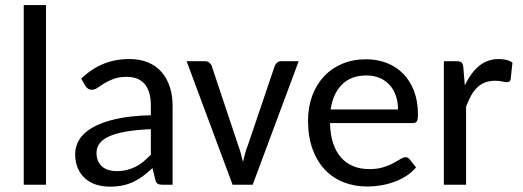

<svg xmlns="http://www.w3.org/2000/svg" viewBox="-20 -714 2020 742"><path d="M157.7 -694.3V0H71.8V-694.3Z M608.9 0Q596.2 0 589.4 -3.9Q582.5 -7.8 580.1 -20L569.3 -64.5Q550.8 -47.4 533 -33.9Q515.1 -20.5 495.6 -11.2Q476.1 -2 453.6 2.7Q431.2 7.3 404.3 7.3Q376.5 7.3 352.3 -0.2Q328.1 -7.8 309.8 -23.7Q291.5 -39.6 281 -63.2Q270.5 -86.9 270.5 -119.1Q270.5 -147.5 285.9 -173.6Q301.3 -199.7 335.9 -220.2Q370.6 -240.7 426.3 -253.7Q481.9 -266.6 563 -268.6V-305.2Q563 -360.8 539.3 -388.9Q515.6 -417 470.2 -417Q439.9 -417 419.2 -409.2Q398.4 -401.4 383.3 -392.1Q368.2 -382.8 357.2 -375Q346.2 -367.2 335 -367.2Q326.2 -367.2 319.8 -371.6Q313.5 -376 309.6 -382.8L293.9 -410.2Q333.5 -448.2 379.2 -467Q424.8 -485.8 480.5 -485.8Q520.5 -485.8 551.8 -472.9Q583 -460 604 -436Q625 -412.1 636 -378.9Q647 -345.7 647 -305.2V0ZM430.2 -52.7Q451.7 -52.7 469.7 -57.1Q487.8 -61.5 503.9 -69.6Q520 -77.6 534.4 -89.6Q548.8 -101.6 563 -116.2V-214.8Q505.9 -212.4 465.8 -205.3Q425.8 -198.2 400.6 -186.5Q375.5 -174.8 364.3 -158.9Q353 -143.1 353 -123.5Q353 -105 359.1 -91.6Q365.2 -78.1 375.5 -69.6Q385.7 -61 399.9 -56.9Q414.1 -52.7 430.2 -52.7Z M956.5 0H878.9L701.2 -477.5H772Q781.7 -477.5 788.6 -472.2Q795.4 -466.8 797.9 -460L899.9 -154.3Q906.2 -137.2 910.6 -121.1Q915 -105 918.9 -88.4Q922.4 -104.5 927 -120.8Q931.6 -137.2 938.5 -154.3L1042 -460Q1044.9 -467.3 1051.5 -472.4Q1058.1 -477.5 1066.4 -477.5H1134.3Z M1395 -484.9Q1438 -484.9 1474.6 -470.7Q1511.2 -456.5 1538.1 -429.2Q1564.9 -401.9 1580.1 -362.3Q1595.2 -322.8 1595.2 -271.5Q1595.2 -251.5 1590.8 -244.9Q1586.4 -238.3 1574.7 -238.3H1255.4Q1256.3 -193.4 1267.6 -159.9Q1278.8 -126.5 1298.6 -104.5Q1318.4 -82.5 1345.7 -71.5Q1373 -60.5 1406.7 -60.5Q1438 -60.5 1460.9 -67.6Q1483.9 -74.7 1500.2 -83.5Q1516.6 -92.3 1527.8 -99.4Q1539.1 -106.4 1547.4 -106.4Q1552.7 -106.4 1556.6 -104.2Q1560.5 -102.1 1563.5 -98.1L1587.9 -66.9Q1571.8 -47.9 1550 -33.9Q1528.3 -20 1503.4 -11Q1478.5 -2 1451.9 2.4Q1425.3 6.8 1399.4 6.8Q1349.6 6.8 1307.6 -9.8Q1265.6 -26.4 1235.1 -58.8Q1204.6 -91.3 1187.5 -138.9Q1170.4 -186.5 1170.4 -248.5Q1170.4 -298.3 1185.8 -341.6Q1201.2 -384.8 1230.2 -416.7Q1259.3 -448.7 1301 -466.8Q1342.8 -484.9 1395 -484.9ZM1396.5 -422.4Q1336.4 -422.4 1301.5 -387.2Q1266.6 -352.1 1257.8 -291H1518.1Q1518.1 -319.8 1509.8 -344Q1501.5 -368.2 1485.8 -385.5Q1470.2 -402.8 1447.5 -412.6Q1424.8 -422.4 1396.5 -422.4Z M1695.3 0V-477.5H1744.6Q1758.3 -477.5 1763.9 -472.2Q1769.5 -466.8 1770.5 -454.1L1776.4 -383.8Q1798.3 -431.2 1830.6 -458.5Q1862.8 -485.8 1908.2 -485.8Q1923.3 -485.8 1936.5 -482.7Q1949.7 -479.5 1960.4 -472.2L1953.6 -408.7Q1952.1 -396.5 1939.9 -396.5Q1933.1 -396.5 1920.7 -399.2Q1908.2 -401.9 1893.1 -401.9Q1871.1 -401.9 1854.2 -395.3Q1837.4 -388.7 1824 -375.7Q1810.5 -362.8 1800.3 -344.2Q1790 -325.7 1781.2 -301.8V0Z"/></svg>

Font: Carlito
Style: Regular
Weight: 400
Designer: Lukasz Dziedzic
Foundry: tyPoland Lukasz Dziedzic
Version: Version 1.104